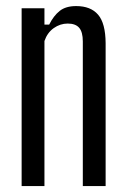

<svg xmlns="http://www.w3.org/2000/svg" viewBox="-20 -628 427 648"><path d="M53 0V-600H130V-545H146Q161 -575 181.5 -591.2Q202 -607.5 237 -607.5Q286 -607.5 311 -578.5Q336 -549.5 336.5 -482.5V0H259.5V-488Q259.5 -520 247.2 -534.2Q235 -548.5 208.5 -548.5Q183 -548.5 161.2 -533Q139.5 -517.5 130 -489.5V0Z"/></svg>

Font: Big Shoulders Display Thin Medium
Style: Regular
Weight: 500
Version: Version 2.002